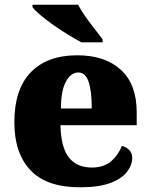

<svg xmlns="http://www.w3.org/2000/svg" viewBox="-20 -786 638 816"><path d="M320 10Q178 10 109.5 -62.5Q41 -135 41 -266Q41 -407 111 -479Q181 -551 308 -551Q426 -551 493.5 -489.5Q561 -428 561 -309V-254H237Q239 -160 272.5 -117Q306 -74 370 -74Q421 -74 451.5 -100Q482 -126 498 -166Q517 -161 529.5 -148Q542 -135 542 -115Q542 -85 520 -56Q498 -27 449.5 -8.5Q401 10 320 10ZM370 -325Q370 -399 356.5 -438.5Q343 -478 313 -478Q281 -478 260 -439Q239 -400 239 -325ZM326 -606Q300 -620 268 -639.5Q236 -659 205 -681Q174 -703 150.5 -723Q127 -743 118 -756V-766H312Q323 -744 342 -717Q361 -690 381.5 -664Q402 -638 416 -619V-606Z"/></svg>

Font: Noto Serif Kannada Black
Style: Regular
Weight: 900
Version: Version 2.003